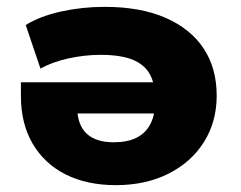

<svg xmlns="http://www.w3.org/2000/svg" viewBox="-20 -529 702 560"><path d="M318 11Q234 11 172 -20Q110 -51 75.5 -109.5Q41 -168 41 -249V-289H455V-198H185L205 -215Q206 -164 233 -139Q260 -114 312 -114Q351 -114 377.5 -127Q404 -140 418 -166Q432 -192 432 -230V-245Q432 -286 416.5 -313.5Q401 -341 366.5 -355Q332 -369 273 -369Q226 -369 179 -358.5Q132 -348 98 -329L55 -456Q97 -482 158.5 -495.5Q220 -509 285 -509Q390 -509 463 -477Q536 -445 574 -387.5Q612 -330 612 -250Q612 -174 575 -115Q538 -56 471.5 -22.5Q405 11 318 11Z"/></svg>

Font: Nunito Sans 10pt SemiExpanded Black
Style: Regular
Weight: 900
Width: 6
Designer: Vernon Adams
Foundry: Vernon Adams
Version: Version 3.101;gftools[0.9.27]